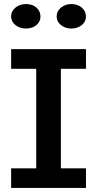

<svg xmlns="http://www.w3.org/2000/svg" viewBox="-20 -929 480 949"><path d="M35 0V-97H159V-589H35V-686H405V-589H281V-97H405V0ZM332 -788Q303 -788 281.5 -805Q260 -822 260 -847Q260 -874 281.5 -891.5Q303 -909 332 -909Q363 -909 384 -891.5Q405 -874 405 -847Q405 -822 384 -805Q363 -788 332 -788ZM108 -788Q78 -788 56.5 -805Q35 -822 35 -847Q35 -874 56.5 -891.5Q78 -909 108 -909Q140 -909 160 -891.5Q180 -874 180 -847Q180 -822 160 -805Q140 -788 108 -788Z"/></svg>

Font: BioRhyme ExtraBold SemiBold
Style: Regular
Weight: 600
Version: Version 1.600;gftools[0.9.33]